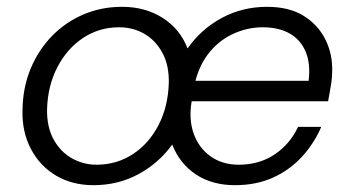

<svg xmlns="http://www.w3.org/2000/svg" viewBox="-20 -531 1028 563"><path d="M254 12Q192 12 144.5 -16Q97 -44 70.5 -94.5Q44 -145 46 -209Q47 -275 70 -330Q93 -385 132.5 -425.5Q172 -466 224.5 -488.5Q277 -511 338 -511Q406 -511 457 -478.5Q508 -446 530 -389Q570 -446 630.5 -478.5Q691 -511 763 -511Q828 -511 870.5 -484.5Q913 -458 934.5 -414.5Q956 -371 954 -319Q954 -306 951.5 -288.5Q949 -271 946 -255.5Q943 -240 942 -234H542Q533 -181 548 -139Q563 -97 597.5 -72.5Q632 -48 680 -48Q740 -48 785 -78Q830 -108 854 -159H922Q901 -110 865 -71Q829 -32 780 -10Q731 12 669 12Q602 12 554.5 -19.5Q507 -51 485 -107Q445 -52 385.5 -20Q326 12 254 12ZM263 -48Q322 -48 369.5 -79Q417 -110 445 -164.5Q473 -219 475 -288Q476 -340 456 -376.5Q436 -413 403 -432Q370 -451 329 -451Q271 -451 224 -420Q177 -389 148.5 -334.5Q120 -280 118 -211Q117 -159 137 -122.5Q157 -86 190.5 -67Q224 -48 263 -48ZM553 -294H885Q891 -345 876 -380Q861 -415 829 -433Q797 -451 750 -451Q708 -451 667.5 -433.5Q627 -416 597 -381Q567 -346 553 -294Z"/></svg>

Font: DM Sans 20pt Light
Style: Italic
Weight: 300
Italic angle: -10°
Version: Version 4.004;gftools[0.9.30]